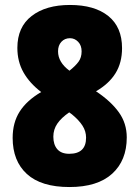

<svg xmlns="http://www.w3.org/2000/svg" viewBox="-20 -744 562 774"><path d="M262 -724Q361 -724 416.5 -679.5Q472 -635 472 -550Q472 -491 445.5 -448.5Q419 -406 367 -376Q427 -336 459 -291.5Q491 -247 491 -190Q491 -97 432 -43.5Q373 10 260 10Q146 10 88.5 -42.5Q31 -95 31 -188Q31 -250 59.5 -294.5Q88 -339 146 -373Q99 -409 74.5 -452.5Q50 -496 50 -551Q50 -635 107.5 -679.5Q165 -724 262 -724ZM262 -590Q241 -590 227.5 -575.5Q214 -561 214 -537Q214 -493 260 -459Q284 -478 296.5 -495Q309 -512 309 -537Q309 -561 295 -575.5Q281 -590 262 -590ZM195 -193Q195 -161 211 -142.5Q227 -124 259 -124Q327 -124 327 -189Q327 -215 312.5 -237.5Q298 -260 270 -283L259 -291Q227 -269 211 -245.5Q195 -222 195 -193Z"/></svg>

Font: Noto Sans Lao UI Cond Blk
Style: Regular
Weight: 900
Width: 3
Designer: Monotype Design Team
Foundry: Monotype Imaging Inc.
Version: Version 2.000; ttfautohint (v1.8.4.7-5d5b)